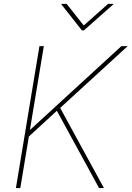

<svg xmlns="http://www.w3.org/2000/svg" viewBox="-20 -964 674 984"><path d="M125 -261.7 119.6 -285.2Q154.3 -316.9 186 -345.9Q217.8 -375 249.5 -404.1Q281.2 -433.1 315.4 -464.8L602.1 -727.5H634.3L281.2 -404.3L274.4 -398.9ZM61.5 0 182.1 -727.5H204.6L161.6 -468.8L131.8 -289.1L129.4 -273.4L84 0ZM487.8 0 267.6 -403.3 285.6 -416 512.7 0ZM321.3 -944.3 409.2 -833.5 534.2 -944.3H561.5L561 -941.9L409.7 -808.1H399.9L294.4 -941.9V-944.3Z"/></svg>

Font: Inter 18pt Thin
Style: Italic
Weight: 250
Italic angle: -9.3988°
Version: Version 4.001;git-66647c0bb